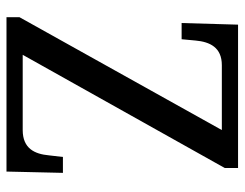

<svg xmlns="http://www.w3.org/2000/svg" viewBox="-101 -653 754 592"><g transform="rotate(90 276.0 -357.0)"><path d="M33 0H509L513 -174H464L459 -131C455 -87 438 -50 381 -50H149L498 -673V-714H56L51 -540H101L105 -583C109 -627 126 -664 181 -664H381L33 -40Z"/></g></svg>

Font: Noto Serif Georgian SemiCondensed
Style: Regular
Weight: 400
Width: 4
Designer: Monotype Design Team, Akaki Razmadze
Foundry: Google LLC
Version: Version 2.003